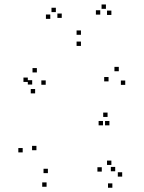

<svg xmlns="http://www.w3.org/2000/svg" viewBox="-20 -834 660 880"><path d="M540 -24.5V-44.5H520V-24.5ZM490.5 -78V-98H470.5V-78ZM508 -49V-69H488V-49ZM554 -445V-465H534V-445ZM524.5 -507.5V-527.5H504.5V-507.5ZM477.5 -461V-481H457.5V-461ZM199.5 -40.5V-60.5H179.5V-40.5ZM147 -145.5V-165.5H127V-145.5ZM189.5 -445.5V-465.5H169.5V-445.5ZM149 -502V-522H129V-502ZM107.5 -458.5V-478.5H87.5V-458.5ZM141 -406V-426H121V-406ZM127.5 -446.5V-466.5H107.5V-446.5ZM84 -135.5V-155.5H64V-135.5ZM193.5 22V2H173.5V22ZM452 -259.5V-279.5H432V-259.5ZM481.5 -259.5V-279.5H461.5V-259.5ZM473 -298V-318H453V-298ZM446.5 -47.5V-67.5H426.5V-47.5ZM495 26.5V6.5H475V26.5ZM490.5 -765.5V-785.5H470.5V-765.5ZM465.5 -793.5V-813.5H445.5V-793.5ZM439.5 -767V-787H419.5V-767ZM351 -674.5V-694.5H331V-674.5ZM263 -752V-772H243V-752ZM236 -778.5V-798.5H216V-778.5ZM210.5 -747.5V-767.5H190.5V-747.5ZM351 -623.5V-643.5H331V-623.5Z"/></svg>

Font: Monaspace Radon Dots Var
Style: Regular
Weight: 400
Designer: Riley Cran and the Lettermatic Team
Version: Version 1.100 (Monaspace Radon Dots)